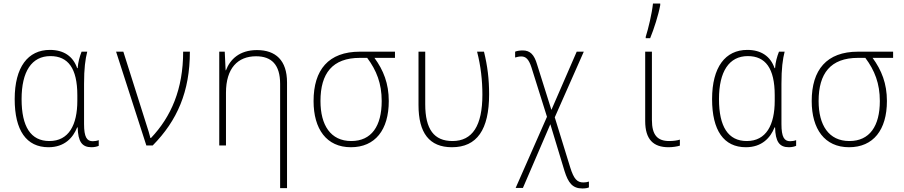

<svg xmlns="http://www.w3.org/2000/svg" viewBox="-20 -822 5107 1085"><path d="M254 10C345 10 393 -44 416 -102H419C421 -22 443 10 497 10C514 10 530 6 538 2V-30C528 -26 515 -24 504 -24C471 -24 455 -47 455 -121V-348C455 -435 462 -487 473 -530H441C430 -502 421 -470 419 -437H416C393 -504 340 -540 262 -540C138 -540 63 -443 63 -262C63 -85 129 10 254 10ZM259 -25C154 -25 102 -106 102 -262C102 -418 159 -505 265 -505C364 -505 417 -437 417 -284V-253C417 -116 369 -25 259 -25Z M807 0H843C982 -141 1053 -305 1053 -530H1015C1015 -318 947 -162 833 -42H830C825 -63 816 -92 809 -113L677 -530H636Z M1219 0H1257V-298C1257 -437 1324 -504 1427 -504C1514 -504 1563 -457 1563 -348V241H1602V-356C1602 -481 1538 -539 1432 -539C1333 -539 1280 -486 1257 -425H1255L1250 -530H1219Z M1963 10C2100 10 2177 -88 2177 -251C2177 -350 2147 -425 2096 -495H2212V-530H2014C1836 -530 1752 -427 1752 -251C1752 -93 1825 10 1963 10ZM1965 -25C1848 -25 1791 -115 1791 -251C1791 -407 1858 -495 2014 -495H2055C2108 -424 2137 -350 2137 -251C2137 -109 2079 -25 1965 -25Z M2534 10C2675 10 2744 -89 2744 -289C2744 -375 2735 -449 2715 -530H2676C2697 -449 2706 -367 2706 -287C2706 -112 2650 -25 2537 -25C2433 -25 2383 -91 2383 -233V-530H2345V-228C2345 -71 2406 10 2534 10Z M3271 243C3287 243 3299 241 3308 237V204C3300 207 3289 209 3277 209C3242 209 3223 191 3202 123L3115 -159L3279 -530H3239L3096 -201L3015 -458C2999 -513 2976 -537 2934 -537C2916 -537 2900 -534 2891 -530V-497C2902 -500 2912 -503 2926 -503C2951 -503 2968 -488 2983 -442L3071 -162L2894 240H2935L3090 -120L3170 144C3191 211 3215 243 3271 243Z M3629 -614V-606H3654C3675 -657 3701 -737 3711 -793V-802H3670C3664 -745 3644 -661 3629 -614ZM3758 10C3781 10 3807 6 3822 1V-33C3807 -28 3784 -25 3762 -25C3696 -25 3664 -58 3664 -144V-530H3626V-138C3626 -34 3672 10 3758 10Z M4195 10C4286 10 4334 -44 4357 -102H4360C4362 -22 4384 10 4438 10C4455 10 4471 6 4479 2V-30C4469 -26 4456 -24 4445 -24C4412 -24 4396 -47 4396 -121V-348C4396 -435 4403 -487 4414 -530H4382C4371 -502 4362 -470 4360 -437H4357C4334 -504 4281 -540 4203 -540C4079 -540 4004 -443 4004 -262C4004 -85 4070 10 4195 10ZM4200 -25C4095 -25 4043 -106 4043 -262C4043 -418 4100 -505 4206 -505C4305 -505 4358 -437 4358 -284V-253C4358 -116 4310 -25 4200 -25Z M4778 10C4915 10 4992 -88 4992 -251C4992 -350 4962 -425 4911 -495H5027V-530H4829C4651 -530 4567 -427 4567 -251C4567 -93 4640 10 4778 10ZM4780 -25C4663 -25 4606 -115 4606 -251C4606 -407 4673 -495 4829 -495H4870C4923 -424 4952 -350 4952 -251C4952 -109 4894 -25 4780 -25Z"/></svg>

Font: Noto Sans Mono SemiCondensed ExtraLight
Style: Regular
Weight: 200
Width: 4
Designer: Monotype Design Team
Foundry: Monotype Imaging Inc.
Version: Version 2.014